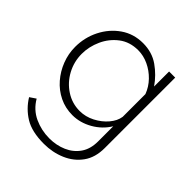

<svg xmlns="http://www.w3.org/2000/svg" viewBox="-205 -664 1021 1021"><g transform="rotate(45 306.0 -153.0)"><path d="M288 8Q235 8 190 -14Q145 -36 112 -74Q79 -112 60.5 -160Q42 -208 42 -259Q42 -330 73 -391.5Q104 -453 158.5 -491Q213 -529 284 -529Q352 -529 402.5 -493.5Q453 -458 488 -407V-520H534V10Q534 81 500 128Q466 175 410 199Q354 223 289 223Q198 223 144.5 190Q91 157 58 103L92 80Q123 133 176 157.5Q229 182 289 182Q342 182 386.5 162.5Q431 143 457.5 105Q484 67 484 10V-104Q453 -53 399.5 -22.5Q346 8 288 8ZM300 -35Q344 -35 384.5 -56Q425 -77 452 -109Q479 -141 484 -175V-346Q469 -386 439 -417Q409 -448 370.5 -466Q332 -484 292 -484Q229 -484 184.5 -450Q140 -416 116.5 -364Q93 -312 93 -258Q93 -199 120.5 -148Q148 -97 195.5 -66Q243 -35 300 -35Z"/></g></svg>

Font: Raleway Light
Style: Regular
Weight: 300
Designer: Matt McInerney, Pablo Impallari, Rodrigo Fuenzalida
Foundry: Matt McInerney, Pablo Impallari, Rodrigo Fuenzalida
Version: Version 4.026